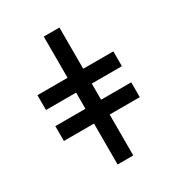

<svg xmlns="http://www.w3.org/2000/svg" viewBox="-180 -874 912 988"><g transform="rotate(-30 275.5 -380.0)"><path d="M229 0V-243H50V-331H229V-427H50V-515H229V-760H322V-515H501V-427H322V-331H501V-243H322V0Z"/></g></svg>

Font: NotoSerif-Bold
Style: Regular
Weight: 700
Designer: Monotype Design Team
Foundry: Monotype Imaging Inc.
Version: Version 2.007; ttfautohint (v1.8) -l 8 -r 50 -G 200 -x 14 -D